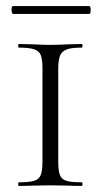

<svg xmlns="http://www.w3.org/2000/svg" viewBox="-20 -613 331 633"><path d="M249 -12Q252 -12 252 -6Q252 0 249 0Q222 0 207 -1L145 -2L86 -1Q70 0 42 0Q40 0 40 -6Q40 -12 42 -12Q77 -12 93 -17Q109 -22 114.5 -36.5Q120 -51 120 -81V-387Q120 -417 114.5 -431Q109 -445 92.5 -450.5Q76 -456 42 -456Q40 -456 40 -462Q40 -468 42 -468L86 -467Q124 -465 145 -465Q170 -465 208 -467L249 -468Q252 -468 252 -462Q252 -456 249 -456Q216 -456 200 -450Q184 -444 178 -429.5Q172 -415 172 -385V-81Q172 -50 177.5 -36Q183 -22 198.5 -17Q214 -12 249 -12ZM18 -580Q18 -593 23 -593H274Q279 -593 279 -580Q279 -567 274 -567H23Q21 -567 19.5 -571Q18 -575 18 -580Z"/></svg>

Font: Cormorant Unicase Light
Style: Regular
Weight: 300
Designer: Christian Thalmann (Catharsis Fonts)
Foundry: Catharsis Fonts
Version: Version 4.000